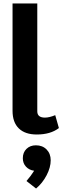

<svg xmlns="http://www.w3.org/2000/svg" viewBox="-20 -762 358 1102"><path d="M52 -126V-742H194V-123Q194 -87 238 -87Q263 -87 297 -101L318 -27Q270 10 191 10Q124 10 88 -25Q52 -60 52 -126ZM271 158Q271 199 247.5 244Q224 289 187 320L132 277Q158 247 176 218Q147 214 129 194.5Q111 175 111 146Q111 113 132 92.5Q153 72 186 72Q224 72 247.5 96Q271 120 271 158Z"/></svg>

Font: Sarabun ExtraBold
Style: Regular
Weight: 800
Version: Version 1.000; ttfautohint (v1.6)